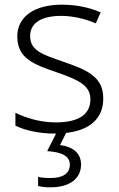

<svg xmlns="http://www.w3.org/2000/svg" viewBox="-20 -613 509 822"><path d="M327 91C327 41 290 15 237 8L263 -44C365 -55 423 -107 422 -192C423 -286 348 -315 253 -348C161 -380 109 -396 109 -459C109 -515 158 -545 242 -545C295 -545 349 -531 390 -513L411 -560C365 -580 309 -593 245 -593C129 -593 54 -543 54 -457C54 -364 122 -338 221 -304C317 -271 367 -247 367 -188C367 -127 323 -89 218 -89C155 -89 93 -107 46 -130V-75C85 -56 143 -41 217 -41H220L182 34C243 38 279 54 279 92C279 131 247 149 198 149C176 149 157 148 143 144V183C156 187 174 189 196 189C278 189 327 152 327 91Z"/></svg>

Font: Noto Sans Tamil UI Light
Style: Regular
Weight: 300
Designer: Jelle Bosma - Monotype Design Team
Foundry: Monotype Imaging Inc.
Version: Version 2.004